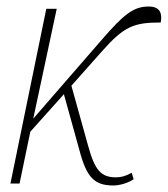

<svg xmlns="http://www.w3.org/2000/svg" viewBox="-20 -563 515 589"><path d="M12 0H40L73 -159L176 -274L224 -101C246 -18 270 6 328 6C343 6 368 1 390 -13L384 -33C366 -23 352 -19 336 -19C291 -19 271 -39 250 -117L199 -300L294 -407C361 -482 390 -494 473 -494C478 -521 472 -543 436 -543C389 -543 359 -518 293 -442L82 -199L154 -536H122Z"/></svg>

Font: Noto Serif Condensed Thin
Style: Italic
Weight: 100
Width: 3
Italic angle: -12°
Designer: Monotype Design Team
Foundry: Monotype Imaging Inc.
Version: Version 2.013